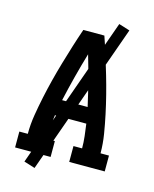

<svg xmlns="http://www.w3.org/2000/svg" viewBox="-131 -906 862 1076"><g transform="rotate(15 300.0 -368.0)"><path d="M40 0V-92H89Q89 -147 98 -202Q107 -257 118.5 -311Q130 -365 143.5 -418Q157 -471 172.5 -524Q188 -577 204.5 -630Q221 -683 239 -735H361Q379 -683 395.5 -630Q412 -577 427.5 -524Q443 -471 456.5 -418Q470 -365 481.5 -311Q493 -257 502 -202Q511 -147 511 -92H560V0H354V-92H404Q404 -127 400 -162Q396 -197 391 -232H209Q204 -197 200 -162Q196 -127 196 -92H246V0ZM374 -324Q358 -396 339.5 -467.5Q321 -539 300 -610Q279 -539 260.5 -467.5Q242 -396 226 -324ZM175 83 111 63 425 -819 489 -799Z"/></g></svg>

Font: Iosevka Curly Slab SmBdEx
Style: Regular
Weight: 600
Width: 7
Monospace: yes
Designer: Belleve Invis
Foundry: Belleve Invis
Version: Version 11.1.0; ttfautohint (v1.8.3)